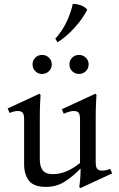

<svg xmlns="http://www.w3.org/2000/svg" viewBox="-20 -938 607 979"><path d="M542 -77 552 -54 390 21 384 15Q386 6 388.5 -20.5Q391 -47 391 -77H389Q350 -37 308.5 -11Q267 15 215 15Q152 15 127.5 -17Q103 -49 103 -100V-330Q103 -356 94.5 -364Q86 -372 72 -372Q52 -372 29 -362L19 -385L181 -460L187 -454Q186 -446 184.5 -411.5Q183 -377 183 -331V-125Q183 -90 197.5 -70Q212 -50 250 -50Q282 -50 316.5 -63.5Q351 -77 388 -107V-330Q388 -356 380 -364Q372 -372 357 -372Q344 -372 330 -367.5Q316 -363 305 -358L295 -381L466 -460L472 -454Q471 -446 469.5 -411.5Q468 -377 468 -331V-112Q468 -84 476.5 -76Q485 -68 499 -68Q521 -68 542 -77ZM195 -561Q174 -561 160 -575Q146 -589 146 -610Q146 -630 160 -644Q174 -658 195 -658Q215 -658 229.5 -644Q244 -630 244 -610Q244 -589 229.5 -575Q215 -561 195 -561ZM383 -561Q362 -561 348 -575Q334 -589 334 -610Q334 -630 348 -644Q362 -658 383 -658Q403 -658 417.5 -644Q432 -630 432 -610Q432 -589 417.5 -575Q403 -561 383 -561ZM351 -918Q369 -919 390.5 -911.5Q412 -904 425 -889Q403 -844 361 -797.5Q319 -751 273 -722L262 -741Q297 -779 319.5 -826.5Q342 -874 351 -918Z"/></svg>

Font: Bona Nova SC
Style: Regular
Weight: 400
Designer: Mateusz Machalski
Foundry: Capitalics
Version: Version 4.001; ttfautohint (v1.8.4.7-5d5b)